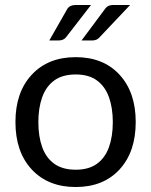

<svg xmlns="http://www.w3.org/2000/svg" viewBox="-20 -744 607 771"><path d="M284 7Q173 7 107.5 -63.5Q42 -134 42 -254Q42 -373.5 107.5 -444Q173 -514.5 284 -514.5Q395 -514.5 460 -444Q525 -373.5 525 -254Q525 -134 460 -63.5Q395 7 284 7ZM284 -62.5Q336.5 -62.5 369.2 -86.2Q402 -110 417.5 -153Q433 -196 433 -253.5Q433 -310.5 417.5 -353.8Q402 -397 369.2 -421Q336.5 -445 284 -445Q231 -445 198 -421Q165 -397 149.5 -353.8Q134 -310.5 134 -253.5Q134 -196 149.5 -153Q165 -110 198.2 -86.2Q231.5 -62.5 284 -62.5ZM350.5 -581.5H307.5L397.5 -702.5Q404.5 -713.5 412.8 -718.8Q421 -724 437 -724H502.5L381 -595.5Q370 -581.5 350.5 -581.5ZM215 -581.5H178L247 -702.5Q252.5 -714 261.5 -719Q270.5 -724 286.5 -724H345.5L246 -595.5Q236 -581.5 215 -581.5Z"/></svg>

Font: Verano Sans
Style: Regular
Weight: 400
Designer: Lukasz Dziedzic with Adam Twardoch and Botio Nikoltchev
Foundry: tyPoland Lukasz Dziedzic
Version: Version 3.001;December 28, 2019;FontCreator 12.0.0.2547 64-b